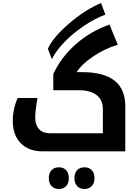

<svg xmlns="http://www.w3.org/2000/svg" viewBox="-20 -1005 927 1275"><path d="M264.2 0Q170.9 0 117.9 -53.7Q64.9 -107.4 64.9 -201.2Q64.9 -280.3 97.2 -354H229Q213.9 -273.9 213.9 -223.1Q213.9 -175.3 239.5 -147.7Q265.1 -120.1 308.1 -120.1H663.1V-280.8Q663.1 -341.3 621.6 -373.5Q580.1 -405.8 503.9 -405.8H334V-514.2Q386.7 -626 483.2 -711.2Q579.6 -796.4 707 -841.8L762.2 -708Q675.8 -682.1 599.4 -630.6Q522.9 -579.1 488.8 -525.9H526.9Q812 -525.9 812 -299.8V0ZM297.9 -681.2Q330.1 -754.9 436.8 -847.2Q543.5 -939.5 650.9 -984.9L679.7 -908.2Q606.4 -880.4 532.5 -829.8Q458.5 -779.3 403.6 -721.2Q348.6 -663.1 324.7 -611.8ZM371.1 250Q340.3 250 322.3 230.7Q304.2 211.4 304.2 178.2Q304.2 144.5 322 125.2Q339.8 106 371.1 106Q401.9 106 419.4 125Q437 144 437 178.2Q437 212.4 418.9 231.2Q400.9 250 371.1 250ZM541 250Q510.3 250 492.2 230.7Q474.1 211.4 474.1 178.2Q474.1 144.5 491.9 125.2Q509.8 106 541 106Q572.3 106 589.8 125.2Q607.4 144.5 607.4 178.2Q607.4 211.4 589.1 230.7Q570.8 250 541 250Z"/></svg>

Font: Droid Arabic Kufi
Style: Bold
Weight: 700
Designer: Pascal Zoghbi
Foundry: Irfont.ir
Version: Version 1.00 February 28, 2013, initial release